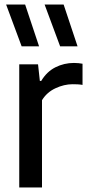

<svg xmlns="http://www.w3.org/2000/svg" viewBox="-20 -828 390 848"><path d="M65 0V-544H148L156 -470.5H162Q186.5 -511.5 224.8 -530.8Q263 -550 306.5 -550Q317 -550 326.8 -549Q336.5 -548 344.5 -546.5V-453Q333.5 -455 322.8 -455.5Q312 -456 300.5 -456Q263 -456 225 -438.2Q187 -420.5 165.5 -385.5V0ZM245.5 -623.5 177 -808H261L322.5 -623.5ZM75.5 -623.5 7 -808H91L152.5 -623.5Z"/></svg>

Font: Encode Sans SemiCondensed SemiCondensed Medium
Style: Regular
Weight: 500
Width: 4
Designer: Multiple Designers
Foundry: Impallari Type
Version: Version 3.000; ttfautohint (v1.8.3) -l 8 -r 50 -G 200 -x 14 